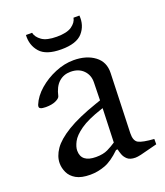

<svg xmlns="http://www.w3.org/2000/svg" viewBox="-135 -812 786 914"><g transform="rotate(-20 258.0 -355.0)"><path d="M166 10Q120 10 94 -5Q68 -20 57 -43.5Q46 -67 46 -91Q46 -126 70 -161Q94 -196 150.5 -230.5Q207 -265 303 -298L329 -307L331 -397Q332 -434 308 -458.5Q284 -483 243 -483Q208 -483 183.5 -461Q159 -439 149 -393Q146 -383 126.5 -374Q107 -365 76 -365Q58 -365 49 -369.5Q40 -374 45 -388Q61 -427 98 -459Q135 -491 182 -510.5Q229 -530 275 -530Q340 -530 381.5 -499Q423 -468 421 -412L411 -111Q410 -72 430.5 -61Q451 -50 509 -46V-19L474 -10Q441 -1 423 3Q405 7 395 7Q368 7 354.5 -5Q341 -17 335.5 -33Q330 -49 328 -59H320Q277 -17 240 -3.5Q203 10 166 10ZM220 -60Q256 -60 279.5 -71.5Q303 -83 322 -96L328 -268L319 -265Q246 -241 208.5 -214.5Q171 -188 158 -163Q145 -138 145 -119Q145 -60 220 -60ZM240 -598Q163 -598 132 -633.5Q101 -669 104 -720H135Q140 -697 164.5 -679.5Q189 -662 240 -662Q292 -662 316.5 -679.5Q341 -697 345 -720H375Q379 -669 348 -633.5Q317 -598 240 -598Z"/></g></svg>

Font: Hedvig Letters Serif 18pt
Style: Regular
Weight: 400
Designer: Alexander Örn & Tor Weibull
Foundry: Kanon Foundry
Version: Version 1.000